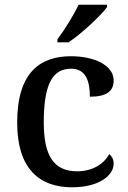

<svg xmlns="http://www.w3.org/2000/svg" viewBox="-20 -786 542 816"><path d="M224 -619V-606H271C326 -642 410 -721 435 -756V-766H314C293 -721 253 -657 224 -619ZM286 10C405 10 463 -43 463 -90C463 -108 456 -122 444 -131C421 -88 372 -58 308 -58C207 -58 166 -126 166 -266C166 -443 211 -494 283 -494C345 -494 362 -440 362 -375C434 -375 463 -399 463 -444C463 -510 378 -547 282 -547C152 -547 53 -480 53 -265C53 -67 149 10 286 10Z"/></svg>

Font: Noto Serif Malayalam Medium
Style: Regular
Weight: 500
Designer: Indian type Foundry, Jelle Bosma, Monotype Design Team
Foundry: Monotype Imaging Inc.
Version: Version 2.104